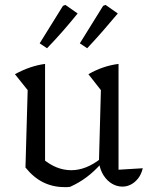

<svg xmlns="http://www.w3.org/2000/svg" viewBox="-20 -756 608 784"><path d="M464 -63 563 -69Q557 -44 544 -27.5Q531 -11 514.5 -2.5Q498 6 480 6Q458 6 438 -5.5Q418 -17 403.5 -39Q389 -61 384 -93L392 -388L341 -453Q400 -487 464 -495ZM266 7Q260 8 254.5 8Q249 8 243 8Q196 8 156.5 -11.5Q117 -31 84 -72L152 -110Q208 -61 271 -61Q331 -61 391 -108L393 -88Q365 -56 333.5 -32.5Q302 -9 266 7ZM84 -72 93 -388 41 -453Q103 -487 164 -495V-86ZM142 -579 237 -732 247 -736 297 -701Q268 -665 236.5 -629Q205 -593 172 -559ZM306 -579 401 -732 411 -736 461 -701Q431 -665 399.5 -629Q368 -593 336 -559Z"/></svg>

Font: Piazzolla 24pt
Style: Regular
Weight: 400
Designer: Juan Pablo del Peral
Foundry: Huerta Tipografica
Version: Version 2.005